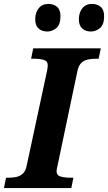

<svg xmlns="http://www.w3.org/2000/svg" viewBox="-43 -961 552 981"><path d="M-23 0 -12 -53H1Q22 -53 41 -57Q60 -61 73.7 -74Q87.5 -87 93 -113L197 -597Q199 -607 200 -615.2Q201 -623.4 201 -627Q201 -649.1 181 -655Q161 -661 129 -661H116L126.7 -714H472L461 -661H448.2Q426.5 -661 406.7 -657Q387 -653 373 -640Q359 -627 353 -600L250 -110Q249 -105.1 247.5 -98.1Q246 -91.1 246 -87Q246 -65 266.8 -59Q287.6 -53 319 -53H332L321.4 0ZM421.5 -800Q394 -800 377 -815.5Q360 -831 360 -862Q360 -897 377.9 -919Q395.9 -941 426.8 -941Q454 -941 471.5 -926Q489 -911.1 489 -878.6Q489 -835 467.8 -817.5Q446.5 -800 421.5 -800ZM198.5 -800Q171 -800 154 -815.5Q137 -831 137 -862Q137 -897 154.9 -919Q172.9 -941 203.8 -941Q231 -941 248.5 -926Q266 -911.1 266 -878.6Q266 -835 244.7 -817.5Q223.5 -800 198.5 -800Z"/></svg>

Font: Noto Serif
Style: Italic
Weight: 400
Italic angle: -12°
Designer: Monotype Design Team
Foundry: Monotype Imaging Inc.
Version: Version 2.013